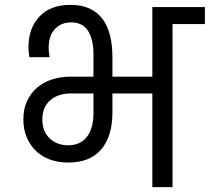

<svg xmlns="http://www.w3.org/2000/svg" viewBox="-20 -769 862 789"><path d="M260 -172Q310 -172 337 -206.5Q364 -241 364 -304V-385H272Q219 -385 186.5 -357Q154 -329 154 -278Q154 -229 184 -200.5Q214 -172 260 -172ZM261 -101Q219 -101 185 -113.5Q151 -126 127 -149.5Q103 -173 89.5 -205.5Q76 -238 76 -278Q76 -321 91 -353.5Q106 -386 132 -408.5Q158 -431 193.5 -442.5Q229 -454 270 -454H364V-548Q364 -607 342 -642Q320 -677 272 -677Q231 -677 205.5 -649.5Q180 -622 180 -572Q180 -553 184 -534H101Q99 -544 98 -554.5Q97 -565 97 -575Q97 -653 142 -701Q187 -749 269 -749Q316 -749 349 -733.5Q382 -718 402.5 -689.5Q423 -661 432.5 -621.5Q442 -582 442 -535V-454H606V-740H822V-670H689V0H606V-385H442V-308Q442 -208 395.5 -154.5Q349 -101 261 -101Z"/></svg>

Font: Poppins
Style: Regular
Weight: 400
Designer: Ninad Kale (Devanagari), Jonny Pinhorn (Latin)
Foundry: Indian Type Foundry
Version: Version 3.002 2017